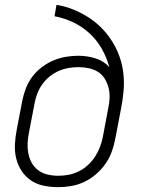

<svg xmlns="http://www.w3.org/2000/svg" viewBox="-20 -760 590 792"><path d="M219 12Q189 12 160 6Q131 0 108 -15.5Q85 -31 69.5 -54.5Q54 -78 47 -106Q40 -134 41.5 -164Q43 -194 49 -225L72 -345Q77 -370 86.5 -395Q96 -420 112.5 -442.5Q129 -465 152 -482.5Q175 -500 200 -510.5Q225 -521 251 -525.5Q277 -530 303 -530Q340 -530 374.5 -519Q409 -508 431 -483Q420 -523 400 -558.5Q380 -594 350.5 -621.5Q321 -649 284 -667Q247 -685 205 -693L213 -740Q250 -734 283 -720.5Q316 -707 345.5 -688Q375 -669 399.5 -644Q424 -619 442.5 -589.5Q461 -560 473 -526.5Q485 -493 489 -456.5Q493 -420 489.5 -382Q486 -344 478 -305L455 -185Q450 -159 440.5 -133Q431 -107 414 -83Q397 -59 374.5 -40Q352 -21 326 -9Q300 3 273 7.5Q246 12 219 12ZM221 -35Q242 -35 263 -39Q284 -43 304.5 -53Q325 -63 342 -78.5Q359 -94 371.5 -113Q384 -132 392 -153Q400 -174 404 -194L426 -311Q431 -333 432 -355Q433 -377 428 -397Q423 -417 412.5 -434.5Q402 -452 385 -463Q368 -474 347 -478.5Q326 -483 304 -483Q284 -483 263 -479.5Q242 -476 222.5 -467.5Q203 -459 185.5 -445Q168 -431 155 -413Q142 -395 134.5 -375.5Q127 -356 123 -336L100 -216Q95 -193 94 -170.5Q93 -148 97 -127Q101 -106 111 -88Q121 -70 138 -57.5Q155 -45 176.5 -40Q198 -35 221 -35Z"/></svg>

Font: Lode Dark
Style: Italic
Weight: 400
Italic angle: -11°
Monospace: yes
Designer: Belleve Invis
Foundry: Belleve Invis
Version: Version 29.2.0; ttfautohint (v1.8.3)